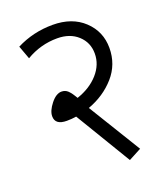

<svg xmlns="http://www.w3.org/2000/svg" viewBox="-131 -731 745 874"><g transform="rotate(-20 242.0 -294.5)"><path d="M139 -211.3Q82.9 -211.3 82.9 -253.3Q82.9 -279.6 108.7 -312.2Q134.5 -344.8 160.8 -344.8Q178.5 -344.8 191.1 -333.2Q203.7 -321.5 220.4 -292.7Q285.1 -314.5 324.1 -358.4Q363 -402.4 363 -456Q363 -509.6 324.8 -544.5Q286.7 -579.4 225 -579.4Q144.6 -579.4 74.3 -537.9L50.6 -602.6Q132.5 -644.1 226.5 -644.1Q320.5 -644.1 377.4 -590.5Q434.3 -536.9 434.3 -457.3Q434.3 -377.7 383 -319.3Q331.6 -260.9 252.8 -232.1L408.5 22.2L347.3 54.6L185 -214.9Q163.3 -211.3 139 -211.3Z"/></g></svg>

Font: KhulaRegular
Style: Regular
Weight: 400
Designer: Erin McLaughlin, Steve Matteson
Version: Version 1.001;PS 1.0;hotconv 1.0.72;makeotf.lib2.5.5900; ttf